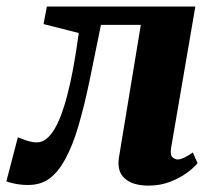

<svg xmlns="http://www.w3.org/2000/svg" viewBox="-52 -572 683 602"><path d="M484.5 -108.5Q481 -85 489.2 -78.5Q497.5 -72 505 -72Q513 -72 524.2 -77Q535.5 -82 552.5 -94L567.5 -60.5Q556 -46 533.2 -29.5Q510.5 -13 480 -1.5Q449.5 10 414 10Q364 10 339 -12.5Q314 -35 321 -78.5L389.5 -494H264.5Q245.5 -399.5 228.8 -319Q212 -238.5 193.5 -175.8Q175 -113 151.5 -71Q130 -32 102.8 -12Q75.5 8 36 8Q14.5 8 -5.2 4Q-25 0 -32 -3.5L4 -141.5Q9 -139.5 18.8 -135.8Q28.5 -132 40.2 -128.8Q52 -125.5 63 -125.5Q80 -125.5 94.2 -137.2Q108.5 -149 120.2 -169.5Q132 -190 141.5 -216.5Q151 -243 158.5 -272Q168.5 -310 175.8 -348.8Q183 -387.5 187.8 -419.2Q192.5 -451 195 -468.5L84.5 -496.5L95 -551.5H560.5Z"/></svg>

Font: Merriweather 28pt Black
Style: Italic
Weight: 900
Italic angle: -7.8°
Version: Version 2.101